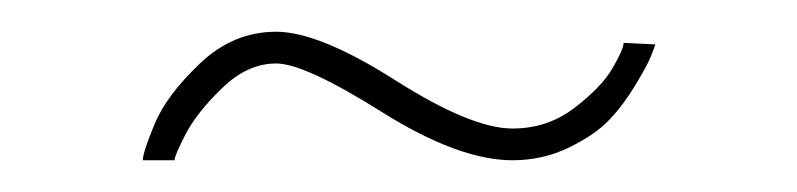

<svg xmlns="http://www.w3.org/2000/svg" viewBox="-20 -352 502 121"><path d="M70 -251Q70 -256 77.5 -274Q85 -292 106 -312Q127 -332 154 -332Q181 -332 229 -301.5Q277 -271 303 -271Q325 -271 342 -284Q359 -297 366 -309Q373 -321 373 -325L393 -324Q392 -321 390 -316Q388 -311 380.5 -298.5Q373 -286 364 -276.5Q355 -267 338.5 -259Q322 -251 303 -251Q269 -251 220.5 -281.5Q172 -312 154 -312Q136 -312 120 -296.5Q104 -281 97 -267.5Q90 -254 90 -251Z"/></svg>

Font: Raleway
Style: Thin
Weight: 100
Designer: Matt McInerney, Pablo Impallari, Rodrigo Fuenzalida
Foundry: Matt McInerney, Pablo Impallari, Rodrigo Fuenzalida
Version: Version 3.000